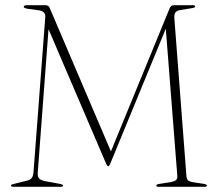

<svg xmlns="http://www.w3.org/2000/svg" viewBox="-20 -720 837 740"><path d="M223 -5Q223 0 214 0H31.5Q22.5 0 22.5 -5Q22.5 -9 33 -11L79 -22.5Q95 -25.5 101.2 -32.8Q107.5 -40 109 -54.5L154.5 -654Q156.5 -677 128 -680.5L87.5 -686Q71.5 -688.5 71.5 -693.5Q71.5 -700 84.5 -700H155Q167.5 -700 171.5 -689.5L407.5 -136.5L634 -688.5Q639 -700 650.5 -700H723Q732 -700 732 -695Q732 -691 722.5 -689L673.5 -681Q660.5 -678.5 655.8 -671.8Q651 -665 652 -649.5L698.5 -41.5Q699.5 -30.5 704.2 -25.5Q709 -20.5 722.5 -18L767.5 -11Q777.5 -9 777.5 -5Q777.5 0 769 0H591.5Q582.5 0 582.5 -5Q582.5 -9 592.5 -11L637.5 -18Q653 -21 658.5 -26Q664 -31 663.5 -40.5L619 -609.5L404.5 -88Q401 -79.5 397 -79.5Q393.5 -79.5 389.5 -88L167 -607.5L125.5 -54.5Q124.5 -40 130 -33Q135.5 -26 150.5 -22.5L212.5 -11Q223 -8.5 223 -5Z"/></svg>

Font: Fraunces 72pt Thin
Style: Regular
Weight: 100
Version: Version 1.000;[b76b70a41]